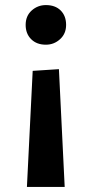

<svg xmlns="http://www.w3.org/2000/svg" viewBox="-20 -546 361 756"><path d="M212 -273.7 234.7 190H86L108.7 -267ZM240.3 -448Q240.3 -413.3 216.5 -391.7Q192.7 -370 160.7 -370Q124.3 -370 102.7 -391.7Q81 -413.3 81 -448Q81 -483.3 104.8 -504.7Q128.7 -526 160.7 -526Q197.7 -526 219 -504.7Q240.3 -483.3 240.3 -448Z"/></svg>

Font: Bitter Thin
Style: Regular
Weight: 100
Designer: Sol Matas, and Bitter project Authors
Foundry: Sol Matas
Version: Version 2.002